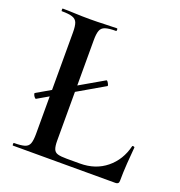

<svg xmlns="http://www.w3.org/2000/svg" viewBox="-116 -724 771 823"><g transform="rotate(20 269.0 -312.5)"><path d="M56 -222Q54 -221 49.5 -226Q45 -231 43 -237Q41 -243 43 -244L313 -400Q316 -401 319.5 -396Q323 -391 325.5 -385Q328 -379 325 -378ZM203 -543V-85Q203 -60 208 -47Q213 -34 227 -30Q241 -26 268 -26H328Q399 -26 448 -66Q497 -106 513 -172Q514 -175 519 -174Q524 -173 524 -170Q521 -139 518 -95.5Q515 -52 515 -15Q515 0 500 0H32Q30 0 30 -6Q30 -12 32 -12Q64 -12 80.5 -17Q97 -22 102.5 -37Q108 -52 108 -81V-544Q108 -573 102.5 -587.5Q97 -602 80.5 -607.5Q64 -613 32 -613Q30 -613 30 -619Q30 -625 32 -625Q56 -625 88 -623.5Q120 -622 155 -622Q192 -622 223.5 -623.5Q255 -625 279 -625Q282 -625 282 -619Q282 -613 279 -613Q247 -613 230.5 -607.5Q214 -602 208.5 -587Q203 -572 203 -543Z"/></g></svg>

Font: Cormorant Light SemiBold
Style: Regular
Weight: 600
Version: Version 4.000